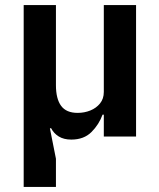

<svg xmlns="http://www.w3.org/2000/svg" viewBox="-20 -542 633 762"><path d="M202 200H74V-522H202V-204Q202 -150 222.5 -122Q243 -94 288 -94Q315 -94 338.5 -103.5Q362 -113 377 -131.5Q392 -150 392 -177V-522H520V0H392V-87H387Q373 -48 343 -18Q313 12 263 12Q233 12 213 -0.5Q193 -13 183 -33H178L202 88Z"/></svg>

Font: IBM Plex Sans SemiBold
Style: Regular
Weight: 600
Designer: Mike Abbink, Paul van der Laan, Pieter van Rosmalen
Foundry: Bold Monday
Version: Version 3.201